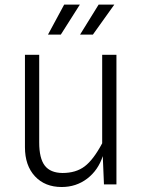

<svg xmlns="http://www.w3.org/2000/svg" viewBox="-20 -776 600 808"><path d="M239.5 11Q169 11 127 -34.2Q85 -79.5 85 -156.5V-545.5H145V-176.5Q145 -109.5 168.5 -79Q192 -48.5 243 -48Q299.5 -48 336.2 -75.8Q373 -103.5 410 -173V-545.5H470V0H417.5L412.5 -119Q393 -59.5 346.8 -24.2Q300.5 11 239.5 11ZM317 -630.5 395 -756.5H461L371 -630.5ZM182 -630.5 250 -756.5H316L236 -630.5Z"/></svg>

Font: Spline Sans Light
Style: Regular
Weight: 300
Designer: Eben Sorkin, Mirko Velimirovic
Foundry: Sorkin Type
Version: Version 1.000; ttfautohint (v1.8.3)